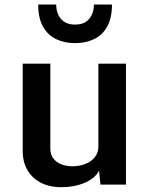

<svg xmlns="http://www.w3.org/2000/svg" viewBox="-20 -797 646 829"><path d="M246.1 11.2Q191.4 11.2 154.1 -9.3Q116.7 -29.8 97.4 -64.5Q78.1 -99.1 78.1 -142.1V-522H197.3V-156.2Q197.3 -129.4 210.7 -112.3Q224.1 -95.2 245.6 -87.2Q267.1 -79.1 291.5 -79.1Q322.8 -79.1 348.4 -89.1Q374 -99.1 389.4 -118.4Q404.8 -137.7 404.8 -164.1V-522H523.9V0H413.6L407.7 -60.1Q390.6 -26.9 345.9 -7.8Q301.3 11.2 246.1 11.2ZM304.2 -610.8Q258.8 -610.8 222.7 -627.9Q186.5 -645 165.8 -681.9Q145 -718.8 145 -777.3H222.7Q222.7 -739.3 243.4 -715.1Q264.2 -690.9 304.2 -690.9Q344.2 -690.9 364.7 -715.1Q385.3 -739.3 385.3 -777.3H463.4Q463.4 -718.8 442.6 -681.9Q421.9 -645 385.7 -627.9Q349.6 -610.8 304.2 -610.8Z"/></svg>

Font: Monda SemiBold
Style: Regular
Weight: 600
Designer: Vernon Adams
Foundry: Vernon Adams
Version: Version 2.200